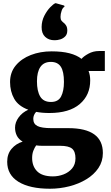

<svg xmlns="http://www.w3.org/2000/svg" viewBox="-20 -884 676 1174"><path d="M285 270Q162.5 270 93.2 227.8Q24 185.5 24 105Q24 57.5 50.8 26Q77.5 -5.5 118.5 -18Q94 -32.5 83 -54.5Q72 -76.5 72 -103.5Q72 -136 94 -166.2Q116 -196.5 153 -213Q92 -235.5 66.8 -280.2Q41.5 -325 41.5 -382.5Q41.5 -441.5 76.2 -483.5Q111 -525.5 168.8 -547.8Q226.5 -570 295.5 -570Q360 -570 405 -558.2Q450 -546.5 478.5 -524Q490.5 -539 520.2 -555.5Q550 -572 585 -572H621V-450H521.5Q531.5 -424.5 531.5 -393Q532 -303 468 -248Q404 -193 281.5 -193Q237 -193 201 -200Q183.5 -181 183.5 -157Q183.5 -126.5 208.8 -113.5Q234 -100.5 294.5 -100.5H397.5Q609 -100.5 609 51.5Q609 103 581.8 143.5Q554.5 184 508 212.2Q461.5 240.5 403.8 255.2Q346 270 285 270ZM291.5 -260.5Q336 -260.5 353.5 -294Q371 -327.5 371 -383Q371 -447 351.8 -476.2Q332.5 -505.5 291 -505.5Q248.5 -505.5 227.2 -475Q206 -444.5 206 -387Q206 -326.5 226 -293.5Q246 -260.5 291.5 -260.5ZM303.5 194.5Q337 194.5 368.5 182.5Q400 170.5 420.8 146Q441.5 121.5 441.5 84Q441.5 42.5 420.8 25Q400 7.5 347.5 7.5H237.5Q219.5 7.5 201 5Q191.5 18.5 184 37.5Q176.5 56.5 176.5 82Q176.5 133 207.5 163.8Q238.5 194.5 303.5 194.5ZM312.5 -638Q278 -638 256 -658.8Q234 -679.5 234.5 -719Q235 -756.5 251.2 -788Q267.5 -819.5 287.5 -840Q307.5 -860.5 319 -864.5H321L372.5 -850L374.5 -842.5Q363.5 -838 356.8 -818.2Q350 -798.5 350 -780.5Q350 -765 356.2 -757.5Q362.5 -750 369 -745Q377 -739.5 384.2 -728Q391.5 -716.5 391.5 -697.5Q391.5 -674.5 378.8 -661.5Q366 -648.5 348.5 -643.2Q331 -638 316 -638Z"/></svg>

Font: Merriweather Black
Style: Regular
Weight: 900
Designer: Eben Sorkin
Foundry: Eben Sorkin
Version: Version 2.200;gftools[0.9.31]